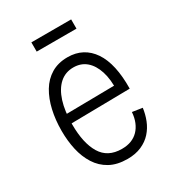

<svg xmlns="http://www.w3.org/2000/svg" viewBox="-167 -773 803 882"><g transform="rotate(-30 234.5 -331.5)"><path d="M251 11Q196 11 158 -10Q120 -31 96.5 -68Q73 -105 62.5 -152Q52 -199 52 -252Q52 -310 63.5 -360.5Q75 -411 98 -449.5Q121 -488 157.5 -510Q194 -532 244 -532Q287 -532 320 -514.5Q353 -497 376 -463Q399 -429 410 -379Q421 -329 420 -264L88 -259V-308L383 -312L364 -283Q367 -344 353 -387.5Q339 -431 311.5 -454.5Q284 -478 244 -478Q201 -478 171 -451Q141 -424 125 -374Q109 -324 109 -253Q109 -154 143 -98Q177 -42 251 -42Q280 -42 301.5 -50.5Q323 -59 338.5 -75Q354 -91 363.5 -114Q373 -137 375 -166L428 -158Q424 -126 412 -95.5Q400 -65 378.5 -41Q357 -17 325 -3Q293 11 251 11ZM135 -625V-674H346V-625Z"/></g></svg>

Font: Bricolage Grotesque SemiCondensed ExtraLight
Style: Regular
Weight: 250
Width: 4
Designer: Mathieu Triay
Foundry: Atelier Triay
Version: Version 1.000;gftools[0.9.30]